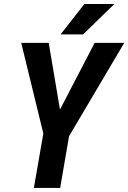

<svg xmlns="http://www.w3.org/2000/svg" viewBox="-20 -921 629 941"><path d="M218.8 -710.9 273.9 -383.8 443.8 -710.9H588.9L318.4 -253.4L274.9 0H146L192.4 -266.6L84 -710.9ZM276.9 -752.4 393.6 -901.4H540.5L387.2 -752.4Z"/></svg>

Font: Roboto Condensed SemiBold
Style: Italic
Weight: 600
Italic angle: -12°
Designer: Christian Robertson
Foundry: Google
Version: Version 3.008; 2023